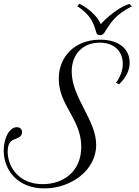

<svg xmlns="http://www.w3.org/2000/svg" viewBox="-20 -999 749 1037"><path d="M623.5 -543.9C662.1 -582 680.2 -618.7 680.2 -660.6C680.2 -737.3 619.1 -784.7 521 -784.7C385.7 -784.7 297.4 -695.3 297.4 -572.8C297.4 -429.2 418.9 -356.4 418.9 -206.1C418.9 -73.2 323.2 -4.4 210.4 -4.4C80.6 -4.4 21.5 -98.6 21.5 -179.7C21.5 -219.2 34.7 -235.8 51.3 -243.7C67.9 -251.5 99.1 -256.8 99.1 -284.7C99.1 -301.3 88.4 -312 70.8 -312C30.3 -312 0 -252.4 0 -185.5C0 -80.1 75.2 18.6 219.7 18.6C362.8 18.6 499.5 -78.6 499.5 -216.3C499.5 -351.1 367.2 -472.2 367.2 -612.3C367.2 -706.5 427.2 -768.6 518.6 -768.6C595.7 -768.6 643.1 -723.6 643.1 -653.8C643.1 -620.1 631.8 -588.4 606.9 -551.8ZM543.9 -822.8C582.5 -884.3 605 -919.9 692.9 -965.3C692.9 -965.3 679.2 -977.5 678.7 -977.5C601.6 -954.6 523.9 -868.7 524.4 -868.7C490.7 -941.9 409.2 -978.5 409.2 -978.5C409.2 -978.5 397.9 -965.8 397 -965.3C472.7 -918 486.8 -869.1 500 -823.7C502.9 -814 508.8 -809.1 520.5 -809.1C528.3 -809.1 536.6 -811.5 543.9 -822.8Z"/></svg>

Font: Petit Formal Script
Style: Regular
Weight: 400
Designer: Pablo Impallari, Brenda Gallo, Rodrigo Fuenzalida
Foundry: Pablo Impallari, Brenda Gallo, Rodrigo Fuenzalida
Version: Version 1.001